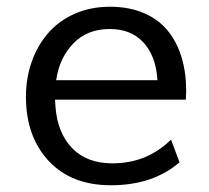

<svg xmlns="http://www.w3.org/2000/svg" viewBox="-20 -533 613 564"><path d="M145 -297.4H442.4L441.9 -304.2Q437 -369.6 400.9 -408.7Q364.7 -447.8 302.2 -447.8Q236.3 -447.8 195.3 -405.3Q154.3 -362.8 145 -297.4ZM482.4 -123 507.3 -56.2Q429.2 11.2 305.7 11.2Q189.5 11.2 122.8 -60.5Q56.2 -132.3 56.2 -249Q56.2 -303.2 73 -351.1Q89.8 -398.9 120.8 -435.1Q151.9 -471.2 198.7 -492.2Q245.6 -513.2 302.7 -513.2Q359.4 -513.2 402.6 -494.6Q445.8 -476.1 472.9 -442.6Q500 -409.2 513.4 -364.5Q526.9 -319.8 526.9 -265.6Q526.9 -255.9 525.9 -240.2H141.6L143.1 -218.3Q148.9 -142.6 191.9 -97.9Q234.9 -53.2 310.5 -53.2Q411.6 -53.2 482.4 -123Z"/></svg>

Font: RGR Online_21
Style: Regular
Weight: 400
Italic angle: -12°
Designer: vernon adams
Foundry: vernon adams
Version: Version 1.000